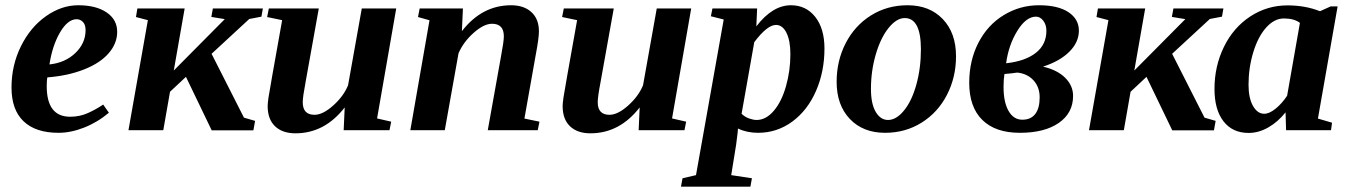

<svg xmlns="http://www.w3.org/2000/svg" viewBox="-20 -491 5088 724"><path d="M421.9 -371.1Q421.9 -327.1 389.6 -290Q357.4 -252.9 296.6 -229Q235.8 -205.1 158.7 -199.2Q156.2 -189.5 156.2 -166Q156.2 -50.8 244.6 -50.8Q280.8 -50.8 311.5 -64.7Q342.3 -78.6 369.1 -96.7L390.6 -65.9Q347.7 -29.8 297.4 -10Q247.1 9.8 200.7 9.8Q114.3 9.8 68.8 -33.7Q23.4 -77.1 23.4 -161.1Q23.4 -245.1 59.1 -316.9Q94.7 -388.7 153.3 -429.9Q211.9 -471.2 274.9 -471.2Q342.3 -471.2 382.1 -444.1Q421.9 -417 421.9 -371.1ZM166.5 -248Q226.1 -254.4 264.4 -291.3Q302.7 -328.1 302.7 -377.4Q302.7 -397.9 292.7 -408.2Q282.7 -418.5 269 -418.5Q235.4 -418.5 206.3 -368.7Q177.2 -318.8 166.5 -248Z M971.2 -459 965.8 -428.2 919.9 -419.4 777.8 -288.1 899.9 -47.4 941.9 -35.2 935.5 0.5H778.3L681.2 -201.2L621.1 -145L595.7 0H464.4L537.6 -415L492.7 -426.8L498 -459H676.3L635.3 -225.1L827.6 -418.9L776.9 -427.2L782.7 -459Z M1121.6 -105.5Q1121.6 -58.1 1166 -58.1Q1197.3 -58.1 1236.3 -93Q1275.4 -127.9 1292.5 -169.4L1344.2 -459H1474.1L1401.9 -44.4L1455.1 -32.2L1448.7 0H1275.9L1279.8 -85.9Q1204.1 11.7 1094.2 11.7Q1044.9 11.7 1017.1 -14.9Q989.3 -41.5 989.3 -91.3Q989.3 -100.6 992.4 -123Q995.6 -145.5 1043.9 -415L987.3 -426.8L993.7 -459H1182.1L1132.3 -181.6Q1121.6 -125.5 1121.6 -105.5Z M1879.9 -354Q1879.9 -401.4 1835.4 -401.4Q1804.7 -401.4 1766.1 -367.2Q1727.5 -333 1709 -290L1657.2 0H1527.3L1599.6 -414.6L1556.2 -426.8L1562.5 -459H1725.6L1721.7 -373.5Q1797.4 -471.2 1907.2 -471.2Q1955.6 -471.2 1983.9 -445.3Q2012.2 -419.4 2012.2 -372.6Q2012.2 -347.2 2000 -283.2L1957.5 -43.9L2014.2 -32.2L2007.8 0H1819.3L1869.1 -277.8Q1879.9 -334.5 1879.9 -354Z M2233.9 -105.5Q2233.9 -58.1 2278.3 -58.1Q2309.6 -58.1 2348.6 -93Q2387.7 -127.9 2404.8 -169.4L2456.5 -459H2586.4L2514.2 -44.4L2567.4 -32.2L2561 0H2388.2L2392.1 -85.9Q2316.4 11.7 2206.5 11.7Q2157.2 11.7 2129.4 -14.9Q2101.6 -41.5 2101.6 -91.3Q2101.6 -100.6 2104.7 -123Q2107.9 -145.5 2156.2 -415L2099.6 -426.8L2106 -459H2294.4L2244.6 -181.6Q2233.9 -125.5 2233.9 -105.5Z M3088.9 -308.1Q3088.9 -221.2 3057.1 -148.2Q3025.4 -75.2 2967.8 -32.7Q2910.2 9.8 2838.4 9.8Q2796.4 9.8 2762.7 -6.3L2761.7 7.8L2755.9 54.2L2737.3 169.4L2815.4 181.2L2809.6 212.9H2547.9L2553.7 181.2L2604.5 169.4L2709 -417.5L2660.6 -429.7L2666.5 -459H2835L2832 -391.6Q2893.1 -471.2 2962.4 -471.2Q3019.5 -471.2 3054.2 -427.2Q3088.9 -383.3 3088.9 -308.1ZM2960.4 -286.6Q2960.4 -337.9 2945.6 -367.4Q2930.7 -397 2906.2 -397Q2873 -397 2824.2 -332L2776.4 -62Q2788.1 -50.3 2804.4 -44.4Q2820.8 -38.6 2833 -38.6Q2868.2 -38.6 2897.7 -73Q2927.2 -107.4 2943.8 -165.8Q2960.4 -224.1 2960.4 -286.6Z M3452.6 -305.2Q3452.6 -422.9 3391.6 -422.9Q3360.8 -422.9 3330.8 -385.7Q3300.8 -348.6 3282.5 -286.1Q3264.2 -223.6 3264.2 -155.8Q3264.2 -99.6 3282.2 -69.1Q3300.3 -38.6 3328.6 -38.6Q3359.9 -38.6 3389.2 -74.7Q3418.5 -110.8 3435.5 -172.4Q3452.6 -233.9 3452.6 -305.2ZM3317.4 9.8Q3234.4 9.8 3184.6 -42.5Q3134.8 -94.7 3134.8 -182.6Q3134.8 -261.7 3168.9 -328.1Q3203.1 -394.5 3264.4 -432.9Q3325.7 -471.2 3402.3 -471.2Q3485.4 -471.2 3535.2 -418.9Q3585 -366.7 3585 -278.8Q3585 -199.7 3550.8 -133.3Q3516.6 -66.9 3455.3 -28.6Q3394 9.8 3317.4 9.8Z M4026.4 -129.4Q4026.4 -64.9 3972.7 -27.6Q3918.9 9.8 3825.7 9.8Q3733.4 9.8 3684.1 -38.8Q3634.8 -87.4 3634.8 -178.7Q3634.8 -262.7 3669.4 -329.8Q3704.1 -397 3765.1 -434.1Q3826.2 -471.2 3897.5 -471.2Q3969.7 -471.2 4009 -445.1Q4048.3 -418.9 4048.3 -375.5Q4048.3 -332 4012.5 -296.1Q3976.6 -260.3 3913.1 -239.7Q3967.3 -227.1 3996.8 -197.5Q4026.4 -168 4026.4 -129.4ZM3764.2 -163.6Q3764.2 -105.5 3783.2 -72.5Q3802.2 -39.6 3835 -39.6Q3867.2 -39.6 3883.8 -61.3Q3900.4 -83 3900.4 -124Q3900.4 -162.6 3877.2 -188Q3854 -213.4 3815.9 -217.3Q3797.4 -214.4 3767.6 -211.9Q3764.2 -191.4 3764.2 -163.6ZM3773.9 -252.4Q3845.7 -260.3 3885.7 -291.5Q3925.8 -322.8 3925.8 -375Q3925.8 -397.5 3914.1 -412.8Q3902.3 -428.2 3886.7 -428.2Q3849.1 -428.2 3816.2 -374.8Q3783.2 -321.3 3773.9 -252.4Z M4593.3 -459 4587.9 -428.2 4542 -419.4 4399.9 -288.1 4522 -47.4 4564 -35.2 4557.6 0.5H4400.4L4303.2 -201.2L4243.2 -145L4217.8 0H4086.4L4159.7 -415L4114.7 -426.8L4120.1 -459H4298.3L4257.3 -225.1L4449.7 -418.9L4398.9 -427.2L4404.8 -459Z M4949.7 -43.9 5002.9 -28.3 4999 0H4829.6L4827.6 -67.4Q4798.8 -31.2 4762.5 -10.5Q4726.1 10.3 4688.5 10.3Q4627.4 10.3 4593.5 -33.7Q4559.6 -77.6 4559.6 -155.8Q4559.6 -241.2 4595.2 -314.2Q4630.9 -387.2 4694.6 -429Q4758.3 -470.7 4835 -470.7Q4902.3 -470.7 4957.5 -448.7L4997.6 -466.8H5023.9ZM4688 -171.4Q4688 -121.1 4704.8 -91.6Q4721.7 -62 4747.1 -62Q4766.6 -62 4790.5 -81.5Q4814.5 -101.1 4833.5 -129.9L4881.8 -404.8Q4859.9 -421.4 4821.3 -421.4Q4785.2 -421.4 4754.4 -387Q4723.6 -352.5 4705.8 -293.7Q4688 -234.9 4688 -171.4Z"/></svg>

Font: Liberation Serif
Style: Bold Italic
Weight: 700
Italic angle: -16.333°
Designer: Steve Matteson
Foundry: Ascender Corporation
Version: Version 2.1.5